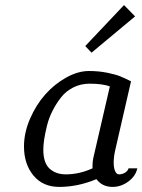

<svg xmlns="http://www.w3.org/2000/svg" viewBox="-20 -732 565 762"><path d="M75.2 0ZM472.2 -711.9 516.1 -667 343.3 -522.9 318.4 -549.3ZM75.2 -150.9Q75.2 -205.1 99.1 -260.5Q123 -315.9 159.7 -357.2Q196.3 -398.4 242.9 -424.3Q289.6 -450.2 333 -450.2Q371.6 -450.2 405.3 -443.4Q439 -436.5 457 -429.2Q475.1 -421.9 500 -409.2L437 -134.8Q431.2 -108.9 431.2 -86.9Q431.2 -65.9 436.8 -53Q442.4 -40 452.1 -40Q465.8 -40 476.8 -47.1Q487.8 -54.2 490.2 -64H524.9Q518.6 -33.2 489.5 -11.7Q460.4 9.8 426.8 9.8Q385.7 9.8 362.8 -21Q289.1 9.8 214.8 9.8Q150.4 9.8 112.8 -35.4Q75.2 -80.6 75.2 -150.9ZM416 -389.2Q386.2 -399.9 335.9 -399.9Q300.8 -399.9 271.5 -385.3Q242.2 -370.6 222.9 -346.2Q203.6 -321.8 189 -293.2Q174.3 -264.6 166.7 -234.1Q159.2 -203.6 155.5 -179.9Q151.9 -156.2 151.9 -138.2Q151.9 -85.4 176.8 -62.7Q201.7 -40 241.2 -40Q294.9 -40 347.2 -64V-76.2Q347.2 -89.4 350.1 -104Z"/></svg>

Font: Pfennig
Style: Italic
Weight: 500
Italic angle: -13°
Version: Version 20120410 ; ttfautohint (v0.8)